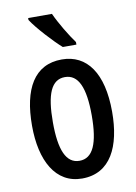

<svg xmlns="http://www.w3.org/2000/svg" viewBox="-87 -823 632 890"><g transform="rotate(-10 229.0 -378.0)"><path d="M221 -766H109V-757C135 -716 206 -639 244 -606H308V-618C282 -653 241 -721 221 -766ZM417 -271C417 -453 347 -550 229 -550C99 -550 40 -444 40 -271C40 -107 102 10 227 10C361 10 417 -108 417 -271ZM138 -270C138 -402 165 -467 229 -467C292 -467 321 -402 321 -271C321 -138 292 -73 229 -73C166 -73 138 -140 138 -270Z"/></g></svg>

Font: Noto Sans Hebrew ExtraCondensed Medium
Style: Regular
Weight: 500
Width: 2
Designer: Monotype Design Team
Foundry: Monotype Imaging Inc.
Version: Version 2.004